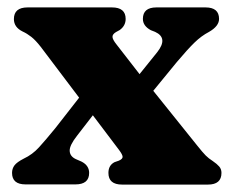

<svg xmlns="http://www.w3.org/2000/svg" viewBox="-20 -498 627 518"><path d="M294 -378.5 356.5 -298 404 -357Q434.5 -395.5 398.5 -412L387 -416.5Q365.5 -428 365.5 -447Q365.5 -478 402 -478H534.5Q571 -478 571 -447Q571 -427.5 544 -412Q523 -401 504.8 -383.2Q486.5 -365.5 457 -330.5L393.5 -253L511.5 -106Q527 -86.5 535 -78.5Q543 -70.5 554 -63.5Q565 -56 571.2 -49Q577.5 -42 577.5 -31.5Q577.5 0 541 0H309.5Q272.5 0 272.5 -31.5Q272.5 -52 289 -60.5L300.5 -64.5Q311 -69 310.8 -75Q310.5 -81 301.5 -93L230.5 -187L188 -132Q167.5 -106 168 -91.2Q168.5 -76.5 184 -69L200 -62Q220.5 -51.5 220.5 -31.5Q220.5 -0.5 183.5 -0.5H49Q12.5 -0.5 12.5 -31.5Q12.5 -43 19 -51.8Q25.5 -60.5 44 -70Q67.5 -81 85.2 -100.5Q103 -120 129.5 -152.5L193.5 -234.5L90 -371.5Q76 -389.5 64.5 -398.5Q53 -407.5 41 -413Q17.5 -424.5 17.5 -446.5Q17.5 -478 54.5 -478H282Q319 -478 319 -447Q319 -428.5 303 -417L293 -411.5Q283 -405.5 283.5 -398.2Q284 -391 294 -378.5Z"/></svg>

Font: Fraunces 9pt Soft
Style: Bold
Weight: 700
Version: Version 1.000;[b76b70a41]